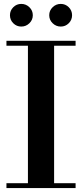

<svg xmlns="http://www.w3.org/2000/svg" viewBox="-20 -963 419 983"><path d="M123 -15V-754H257V-15ZM13 0V-25H367V0ZM13 -729V-754H367V-729ZM291 -827Q267 -827 249.5 -844Q232 -861 232 -885Q232 -909 249.5 -926Q267 -943 291 -943Q315 -943 332 -926Q349 -909 349 -885Q349 -861 332 -844Q315 -827 291 -827ZM89 -827Q65 -827 48 -844Q31 -861 31 -885Q31 -909 48 -926Q65 -943 89 -943Q113 -943 130.5 -926Q148 -909 148 -885Q148 -861 130.5 -844Q113 -827 89 -827Z"/></svg>

Font: Libre Bodoni
Style: Regular
Weight: 400
Designer: Pablo Impallari, Rodrigo Fuenzalida
Foundry: Impallari Type
Version: Version 2.005;gftools[0.9.23]